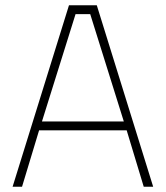

<svg xmlns="http://www.w3.org/2000/svg" viewBox="-20 -712 632 732"><path d="M324 -658 452 -249H140L268 -658ZM64 0 129 -215H463L528 0H564L349 -692H243L28 0Z"/></svg>

Font: RazerF5 Thin
Style: Regular
Weight: 250
Foundry: Razer Inc.
Version: Version 2